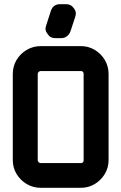

<svg xmlns="http://www.w3.org/2000/svg" viewBox="-20 -896 579 916"><path d="M339 -816 316 -746Q311 -732 299 -723Q287 -714 273 -714H244Q219 -714 207 -734Q192 -752 200 -774L223 -845Q234 -876 267 -876H296Q319 -876 332 -857Q347 -839 339 -816ZM498 -132Q498 -96 480 -66Q462 -36 432 -18Q402 0 366 0H174Q138 0 107.5 -18Q77 -36 59 -66Q41 -96 41 -132V-543Q41 -580 59 -610Q77 -640 107.5 -658Q138 -676 174 -676H366Q402 -676 432 -658Q462 -640 480 -610Q498 -580 498 -543ZM379 -132V-543Q379 -557 366 -557H174Q169 -557 164.5 -553Q160 -549 160 -543V-132Q160 -126 164.5 -122Q169 -118 174 -118H366Q379 -118 379 -132Z"/></svg>

Font: Monomaniac One
Style: Regular
Weight: 400
Version: Version 1.000; ttfautohint (v1.8.3)